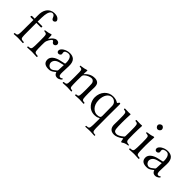

<svg xmlns="http://www.w3.org/2000/svg" viewBox="129 -1773 3094 3094"><g transform="rotate(45 1675.5 -226.0)"><path d="M95 -480C95.5 -465.7 95.9 -440.3 96.1 -409H46C29 -409 24 -403 24 -395V-386C24 -381 25 -380 29 -380H96.3C96.8 -280.7 96.4 -145.5 95 -104C92.4 -25 84 -22 33 -18C27 -12 27 -1 33 5C73 4 90 0 127 0C171 0 198 4 239 5C245 -1 245 -12 239 -18C174 -22 166.6 -25 164 -104C162.7 -143.9 162.3 -277.3 162.7 -380H253C262 -380 274 -379 274 -388V-403C274 -407 272 -409 267 -409H162.8C163 -447.9 163.5 -479.7 164 -496C165.7 -546.9 169.5 -584.1 177.6 -611C193 -661.9 218.7 -676 239 -676C268 -676 282 -656 295 -623C303 -606 313 -593 333 -593C349 -593 374 -611 374 -630C374 -646 363 -663 343 -678C318 -695 293 -698 257 -698C210.9 -698 160.4 -675 128.6 -627C105.3 -591.8 92.9 -543 95 -480Z M408 -312C410 -261 410 -154.5 408 -104C404.9 -25.1 397 -23 338 -18C332 -12 332 -1 338 5C368 3 413 0 443 0C472 0 523 3 556 5C562 -1 562 -12 556 -18C489 -24 481.1 -25.1 478 -104C476 -154.5 477 -230 478 -249C479.3 -274 491 -301 501 -318C510.1 -333.5 534 -369 545 -369C552 -369 560 -367.5 564 -360C571 -347 584 -329 604 -329C627 -329 649 -349 649 -373C649 -391 638 -419 591 -419C554.9 -419 517 -387 485 -339C478.5 -329.3 477 -343 477 -348C477 -379 476 -409 474 -415C472.7 -418.8 470 -421 462 -421C435 -411 410 -403 344 -394C342 -388 342 -383 346 -377C397 -372 406 -364 408 -312Z M957 -212 952 -95C951.5 -83.1 947 -77 939 -71C914 -51 880 -20 853 -20C805 -20 779 -62 779 -92C779 -129.5 803.8 -174.6 875 -192ZM952 -46C958 -26 973 10 1024 10C1071 10 1105 -28 1105 -33C1105 -40 1095 -46 1091 -46C1085 -46 1082 -30 1062 -30C1025 -30 1020.1 -60 1022 -115L1027 -257C1031.7 -390.8 961 -419 891 -419C813 -419 729 -369 729 -318C729 -295 745 -279 767 -279C795 -279 811 -304 811 -316C811 -323 810 -329 808 -333C807 -336 806 -342 806 -352C806 -382 847 -397 883 -397C915 -397 958 -371 958 -263C958 -256 956 -243 953 -242L863 -222C770.4 -201.4 706 -153 706 -88C706 -15 758 10 825 10C869 10 889 1 931 -31L950 -46Z M1293 -341C1290 -337 1284 -328 1284 -341C1284 -370 1289 -414 1289 -414C1289 -419 1285 -421 1277 -421C1250 -411 1217 -403 1151 -394C1149 -388 1151 -383 1153 -377C1204 -372 1213 -367.5 1215 -312C1216.9 -260.6 1216.3 -153 1215 -104C1213 -26 1205 -23 1148 -18C1142 -12 1142 -1 1148 5C1187 4 1210 0 1251 0C1288 0 1302 4 1342 5C1348 -1 1348 -12 1342 -18C1293 -23 1287 -26 1285 -104C1283.8 -150.7 1282.6 -235.5 1285 -283C1286 -303 1293 -314 1301 -323C1337 -358 1390 -379 1427 -379C1446 -379 1467 -367 1478 -345C1488 -326 1486.8 -300 1488 -271C1490 -221.1 1490 -154.1 1488 -104C1484.9 -26.1 1479 -23 1429 -18C1424 -12 1424 -1 1429 5C1469 4 1487 0 1525 0C1564 0 1582 4 1623 5C1628 -1 1628 -12 1623 -18C1570 -23 1562.2 -26.1 1559 -104C1557 -153.5 1557 -208 1559 -258C1559.6 -273 1560.2 -287.5 1560.2 -301.3C1560.2 -335.2 1556.6 -364.7 1541 -386C1525 -407 1493 -419 1460 -419C1413 -419 1351 -406 1293 -341Z M1950 -361C1969 -340 1972.1 -316 1973 -293C1975 -243 1975 -73 1975 -73C1975 -56 1972 -41 1960 -35C1938 -23 1912 -22 1897 -22C1842 -22 1752 -72 1752 -216C1752 -315 1799 -396 1875 -396C1904 -396 1929 -384 1950 -361ZM1973 139C1969.8 217.9 1962 222 1904 225C1898 231 1898 240 1904 246C1944 245 1967.4 241 2008 241C2048.2 241 2070 245 2111 246C2117 240 2117 231 2111 225C2053 222 2045.2 217.9 2042 139C2040 89 2040 -348 2042 -398C2042.5 -411 2038 -421 2028 -421C2021 -421 2016 -414 2008 -403C1996 -386 1997 -384 1986 -391C1956 -411 1918 -419 1878 -419C1762 -419 1676 -323 1676 -197C1676 -108 1737 10 1874 10C1900 10 1931 5 1947 -5C1969 -18 1975 -20 1975 0C1975 0 1975 89 1973 139Z M2320 10C2357 10 2412 -10 2459 -48C2464 -52 2473 -54 2473 -47C2473 -25 2484 10 2484 10C2491 13 2495 12 2502 10C2523 -7 2550 -22 2608 -29C2614 -35 2614 -38 2608 -44C2547 -49 2539.9 -67 2538 -114C2536 -164 2536 -270 2538 -320C2539.2 -349 2542 -408 2542 -408C2542 -411 2540 -414 2535 -414C2530 -413 2515 -412 2501 -412C2470 -412 2445 -413 2410 -414C2404 -408 2404 -397 2410 -391C2457 -388 2466.5 -376.9 2469 -314C2471 -264 2471 -158 2469 -108C2468.3 -90 2467 -93 2454 -81C2419 -50 2372 -25 2348 -25C2288.9 -25 2279.4 -48.1 2276 -133C2274 -183 2274 -270 2276 -320C2277.2 -349 2280 -408 2280 -408C2280 -411 2277 -414 2272 -414C2267 -413 2253 -412 2239 -412C2208 -412 2183 -413 2148 -414C2142 -408 2142 -397 2148 -391C2194 -387 2204.5 -378 2207 -316C2209 -266 2209 -170 2207 -120C2204.4 -54.1 2226 10 2320 10Z M2710 -599C2710 -573 2734 -547 2758 -547C2786 -547 2810 -573.9 2810 -595C2810 -619 2789 -647 2762 -647C2738 -647 2710 -623 2710 -599ZM2806 -109C2804.9 -139 2804 -189.5 2804 -219.5C2804 -249.5 2804.5 -281 2806 -311.3C2808.5 -360.9 2812 -415 2812 -415C2812 -419 2807 -422 2799 -422C2770.5 -411 2735 -402 2666 -393C2664 -387 2666 -381 2668 -375C2722.5 -369.9 2730 -365 2733 -307C2734.5 -277 2735 -250.5 2735 -220.5C2735 -190.5 2733.9 -139 2733 -109C2730.5 -26 2722 -23 2661 -18C2655 -12 2655 -1 2661 5C2687 3 2740.3 0 2770 0C2801 0 2848 3 2878 5C2884 -1 2884 -12 2878 -18C2817 -22 2809 -25 2806 -109Z M3190 -212 3185 -95C3184.5 -83.1 3180 -77 3172 -71C3147 -51 3113 -20 3086 -20C3038 -20 3012 -62 3012 -92C3012 -129.5 3036.8 -174.6 3108 -192ZM3185 -46C3191 -26 3206 10 3257 10C3304 10 3338 -28 3338 -33C3338 -40 3328 -46 3324 -46C3318 -46 3315 -30 3295 -30C3258 -30 3253.1 -60 3255 -115L3260 -257C3264.7 -390.8 3194 -419 3124 -419C3046 -419 2962 -369 2962 -318C2962 -295 2978 -279 3000 -279C3028 -279 3044 -304 3044 -316C3044 -323 3043 -329 3041 -333C3040 -336 3039 -342 3039 -352C3039 -382 3080 -397 3116 -397C3148 -397 3191 -371 3191 -263C3191 -256 3189 -243 3186 -242L3096 -222C3003.4 -201.4 2939 -153 2939 -88C2939 -15 2991 10 3058 10C3102 10 3122 1 3164 -31L3183 -46Z"/></g></svg>

Font: Libertinus Serif Display
Style: Regular
Weight: 400
Designer: Philipp H. Poll
Foundry: Khaled Hosny
Version: Version 6.1